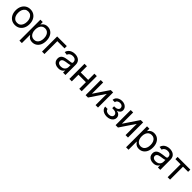

<svg xmlns="http://www.w3.org/2000/svg" viewBox="572 -2542 4750 4750"><g transform="rotate(45 2947.0 -167.5)"><path d="M285.6 11.7Q212.9 11.7 158 -22.9Q103 -57.6 72.5 -119.6Q42 -181.6 42 -262.7Q42 -344.2 72.5 -406.5Q103 -468.8 158 -503.7Q212.9 -538.6 285.6 -538.6Q358.4 -538.6 413.3 -503.7Q468.3 -468.8 498.8 -406.5Q529.3 -344.2 529.3 -262.7Q529.3 -181.6 498.8 -119.6Q468.3 -57.6 413.3 -22.9Q358.4 11.7 285.6 11.7ZM285.6 -64.9Q336.9 -64.9 372.1 -90.8Q407.2 -116.7 425.3 -161.6Q443.4 -206.5 443.4 -262.7Q443.4 -319.3 425.3 -364.3Q407.2 -409.2 372.1 -435.5Q336.9 -461.9 285.6 -461.9Q234.4 -461.9 199.2 -435.8Q164.1 -409.7 146.2 -364.7Q128.4 -319.8 128.4 -262.7Q128.4 -206.1 146.2 -161.4Q164.1 -116.7 199 -90.8Q233.9 -64.9 285.6 -64.9Z M639.6 204.1V-529.3H722.7V-447.8H727.5Q740.7 -470.2 762.2 -490.7Q783.7 -511.2 814.9 -524.4Q846.2 -537.6 888.2 -537.6Q956.1 -537.6 1007.1 -503.7Q1058.1 -469.7 1086.7 -408.2Q1115.2 -346.7 1115.2 -263.7Q1115.2 -181.2 1086.9 -119.6Q1058.6 -58.1 1007.6 -23.7Q956.5 10.7 888.7 10.7Q847.2 10.7 816.4 -2.4Q785.6 -15.6 764.4 -36.6Q743.2 -57.6 728.5 -81.1H725.1V204.1ZM875.5 -65.9Q923.3 -65.9 957.8 -90.3Q992.2 -114.7 1010.7 -159.4Q1029.3 -204.1 1029.3 -264.2Q1029.3 -324.7 1010.7 -368.9Q992.2 -413.1 958 -437.3Q923.8 -461.4 875.5 -461.4Q826.7 -461.4 792 -436.8Q757.3 -412.1 739 -367.9Q720.7 -323.7 720.7 -264.2Q720.7 -205.1 739 -160.4Q757.3 -115.7 792.2 -90.8Q827.1 -65.9 875.5 -65.9Z M1563.5 -529.3V-449.7H1311.5V0H1226.1V-529.3Z M1800.8 9.8Q1749.5 9.8 1708.3 -8.5Q1667 -26.9 1642.6 -63Q1618.2 -99.1 1618.2 -151.4Q1618.2 -196.8 1636.2 -225.3Q1654.3 -253.9 1684.1 -270.3Q1713.9 -286.6 1751.2 -294.9Q1788.6 -303.2 1826.7 -308.1Q1876 -314.5 1905.3 -317.9Q1934.6 -321.3 1947.8 -329.3Q1960.9 -337.4 1960.9 -357.4V-361.3Q1960.9 -392.1 1948 -414.8Q1935.1 -437.5 1909.4 -450Q1883.8 -462.4 1846.7 -462.4Q1809.6 -462.4 1782 -450.4Q1754.4 -438.5 1737.5 -418.9Q1720.7 -399.4 1715.8 -376.5L1631.3 -388.7Q1642.1 -437.5 1672.9 -470.5Q1703.6 -503.4 1748.5 -520.5Q1793.5 -537.6 1845.7 -537.6Q1882.8 -537.6 1918.7 -527.8Q1954.6 -518.1 1983.2 -496.8Q2011.7 -475.6 2028.8 -441.4Q2045.9 -407.2 2045.9 -357.4V0H1961.9V-73.7H1958Q1948.7 -54.7 1929.7 -35.4Q1910.6 -16.1 1879.2 -3.2Q1847.7 9.8 1800.8 9.8ZM1814 -65.9Q1864.3 -65.9 1896.7 -84.5Q1929.2 -103 1945.1 -132.8Q1960.9 -162.6 1960.9 -196.3V-265.6Q1956.1 -260.3 1940.9 -255.9Q1925.8 -251.5 1905 -247.8Q1884.3 -244.1 1862.5 -241Q1840.8 -237.8 1822.8 -235.4Q1792 -231.4 1765.1 -221.9Q1738.3 -212.4 1721.7 -194.6Q1705.1 -176.8 1705.1 -147Q1705.1 -121.1 1718.8 -103Q1732.4 -85 1756.8 -75.4Q1781.2 -65.9 1814 -65.9Z M2547.9 -312V-232.4H2247.6V-312ZM2268.1 -529.3V0H2182.6V-529.3ZM2613.8 -529.3V0H2528.8V-529.3Z M3184.6 0H3099.1V-388.2H3095.7L2834 0H2750.5V-529.3H2835.9V-139.6H2839.4L3101.6 -529.3H3184.6Z M3492.7 7.3Q3435.5 7.3 3390.6 -12Q3345.7 -31.2 3319.8 -65.2Q3293.9 -99.1 3293 -143.1H3378.4Q3380.4 -107.9 3412.4 -86.4Q3444.3 -64.9 3491.7 -64.9Q3542.5 -64.9 3574.2 -88.9Q3606 -112.8 3606 -150.4Q3606 -189.5 3572.5 -213.9Q3539.1 -238.3 3481.4 -238.3H3443.8V-304.2H3481.4Q3529.3 -304.2 3559.8 -326.9Q3590.3 -349.6 3590.3 -387.2Q3590.3 -423.3 3563.7 -445.8Q3537.1 -468.3 3493.2 -468.3Q3449.7 -468.3 3418.7 -446.8Q3387.7 -425.3 3386.7 -388.7H3304.7Q3305.7 -433.1 3330.8 -466.6Q3356 -500 3398.7 -519Q3441.4 -538.1 3493.7 -538.1Q3547.9 -538.1 3588.1 -518.3Q3628.4 -498.5 3650.6 -465.3Q3672.9 -432.1 3672.9 -392.1Q3672.9 -346.7 3644.8 -315.9Q3616.7 -285.2 3571.3 -274.9V-272.9Q3629.9 -264.2 3661.4 -229.7Q3692.9 -195.3 3692.9 -146Q3692.9 -102.1 3667 -67.4Q3641.1 -32.7 3595.7 -12.7Q3550.3 7.3 3492.7 7.3Z M4233.9 0H4148.4V-388.2H4145L3883.3 0H3799.8V-529.3H3885.3V-139.6H3888.7L4150.9 -529.3H4233.9Z M4370.6 204.1V-529.3H4453.6V-447.8H4458.5Q4471.7 -470.2 4493.2 -490.7Q4514.6 -511.2 4545.9 -524.4Q4577.1 -537.6 4619.1 -537.6Q4687 -537.6 4738 -503.7Q4789.1 -469.7 4817.6 -408.2Q4846.2 -346.7 4846.2 -263.7Q4846.2 -181.2 4817.9 -119.6Q4789.6 -58.1 4738.5 -23.7Q4687.5 10.7 4619.6 10.7Q4578.1 10.7 4547.4 -2.4Q4516.6 -15.6 4495.4 -36.6Q4474.1 -57.6 4459.5 -81.1H4456.1V204.1ZM4606.4 -65.9Q4654.3 -65.9 4688.7 -90.3Q4723.1 -114.7 4741.7 -159.4Q4760.3 -204.1 4760.3 -264.2Q4760.3 -324.7 4741.7 -368.9Q4723.1 -413.1 4689 -437.3Q4654.8 -461.4 4606.4 -461.4Q4557.6 -461.4 4522.9 -436.8Q4488.3 -412.1 4470 -367.9Q4451.7 -323.7 4451.7 -264.2Q4451.7 -205.1 4470 -160.4Q4488.3 -115.7 4523.2 -90.8Q4558.1 -65.9 4606.4 -65.9Z M5119.1 9.8Q5067.9 9.8 5026.6 -8.5Q4985.4 -26.9 4960.9 -63Q4936.5 -99.1 4936.5 -151.4Q4936.5 -196.8 4954.6 -225.3Q4972.7 -253.9 5002.4 -270.3Q5032.2 -286.6 5069.6 -294.9Q5106.9 -303.2 5145 -308.1Q5194.3 -314.5 5223.6 -317.9Q5252.9 -321.3 5266.1 -329.3Q5279.3 -337.4 5279.3 -357.4V-361.3Q5279.3 -392.1 5266.4 -414.8Q5253.4 -437.5 5227.8 -450Q5202.1 -462.4 5165 -462.4Q5127.9 -462.4 5100.3 -450.4Q5072.8 -438.5 5055.9 -418.9Q5039.1 -399.4 5034.2 -376.5L4949.7 -388.7Q4960.4 -437.5 4991.2 -470.5Q5022 -503.4 5066.9 -520.5Q5111.8 -537.6 5164.1 -537.6Q5201.2 -537.6 5237.1 -527.8Q5272.9 -518.1 5301.5 -496.8Q5330.1 -475.6 5347.2 -441.4Q5364.3 -407.2 5364.3 -357.4V0H5280.3V-73.7H5276.4Q5267.1 -54.7 5248 -35.4Q5229 -16.1 5197.5 -3.2Q5166 9.8 5119.1 9.8ZM5132.3 -65.9Q5182.6 -65.9 5215.1 -84.5Q5247.6 -103 5263.4 -132.8Q5279.3 -162.6 5279.3 -196.3V-265.6Q5274.4 -260.3 5259.3 -255.9Q5244.1 -251.5 5223.4 -247.8Q5202.6 -244.1 5180.9 -241Q5159.2 -237.8 5141.1 -235.4Q5110.4 -231.4 5083.5 -221.9Q5056.6 -212.4 5040 -194.6Q5023.4 -176.8 5023.4 -147Q5023.4 -121.1 5037.1 -103Q5050.8 -85 5075.2 -75.4Q5099.6 -65.9 5132.3 -65.9Z M5621.1 0V-452.1H5440.9V-529.3H5885.3V-452.1H5706.1V0Z"/></g></svg>

Font: Inter 24pt
Style: Regular
Weight: 400
Designer: Rasmus Andersson
Foundry: rsms
Version: Version 4.001;git-66647c0bb